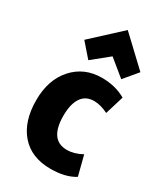

<svg xmlns="http://www.w3.org/2000/svg" viewBox="-213 -942 914 1055"><g transform="rotate(30 244.0 -414.5)"><path d="M441 -15Q382 22 288 22Q166 22 99 -55Q32 -132 32 -266Q32 -396 102.5 -474.5Q173 -553 285 -553Q370 -553 436 -515L400 -397Q352 -421 311 -421Q258 -421 231 -381Q204 -341 204 -267Q204 -113 314 -113Q360 -113 409 -140ZM275 -684 170 -599 95 -685 275 -851 451 -685 379 -599Z"/></g></svg>

Font: Repo
Style: ExtraBold
Weight: 800
Designer: Stefan Peev
Foundry: Context Ltd
Version: Version 001.000